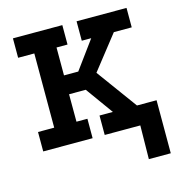

<svg xmlns="http://www.w3.org/2000/svg" viewBox="-112 -690 916 966"><g transform="rotate(-15 346.5 -207.0)"><path d="M41.5 -589H298.8V-487.8H241.5V-342.5H315.8L422.2 -487.8H373V-589H633.2V-487.8H540L402.5 -312.8L557 -101.2H657.8V0H361.8V-101.2H431.5L328.5 -244.2H241.5L241.8 -101.2H298.8V0H41.5V-101.2H125.8V-487.8H41.5ZM544.8 175 547.2 0H457.8V-101.2H659V175Z"/></g></svg>

Font: Podkova VF Beta
Style: Regular
Weight: 400
Designer: Ilya Yudin
Foundry: Cyreal (www.cyreal.org)
Version: Version 2.100